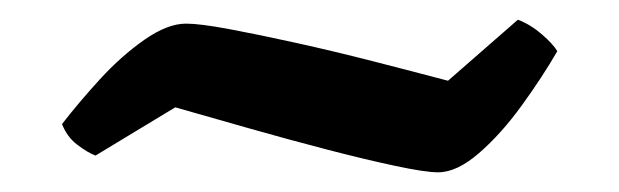

<svg xmlns="http://www.w3.org/2000/svg" viewBox="-20 -412 629 195"><path d="M425 -237Q412 -237 381.5 -243.5Q351 -250 312.5 -260Q274 -270 233.5 -281.5Q193 -293 158 -303L77 -254Q69 -257 58.5 -265Q48 -273 43 -286Q60 -308 81.5 -331.5Q103 -355 126.5 -371.5Q150 -388 169 -388Q183 -388 212.5 -382.5Q242 -377 280.5 -368.5Q319 -360 360 -349.5Q401 -339 435 -330L506 -392Q519 -387 530.5 -377Q542 -367 546 -360Q531 -334 510 -305Q489 -276 466.5 -256.5Q444 -237 425 -237Z"/></svg>

Font: Texturina Medium 12pt ExtraBold
Style: Regular
Weight: 800
Version: Version 1.002